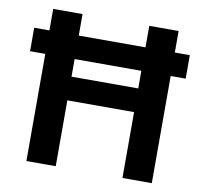

<svg xmlns="http://www.w3.org/2000/svg" viewBox="-78 -785 928 870"><g transform="rotate(10 386.0 -350.0)"><path d="M28 -493V-601H744V-493ZM540 0V-700H675V0ZM98 0V-700H233V0ZM215 -303V-412H562V-303Z"/></g></svg>

Font: DM Sans 20pt
Style: Bold
Weight: 700
Version: Version 4.004;gftools[0.9.30]